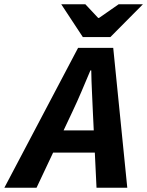

<svg xmlns="http://www.w3.org/2000/svg" viewBox="-82 -875 686 895"><path d="M-61.6 0 281.9 -651.8H445.8L511.3 0H367.9L350.9 -353.2Q349 -401.6 346.6 -448.8Q344.2 -496 343.4 -546.7H339.4Q318.2 -496.5 298.2 -449.3Q278.2 -402 255 -353.2L88.4 0ZM109.1 -163.8 133.6 -267.1H431.6L407.6 -163.8ZM304.2 -702.1 203.5 -855.1H315.9L375.6 -791.4H379.6L471.1 -855.1H584.2L432.4 -702.1Z"/></svg>

Font: Source Sans 3 VF
Style: Italic
Weight: 200
Italic angle: -11°
Designer: Paul D. Hunt
Foundry: Adobe Systems Incorporated
Version: Version 3.042;hotconv 1.0.118;makeotfexe 2.5.65603